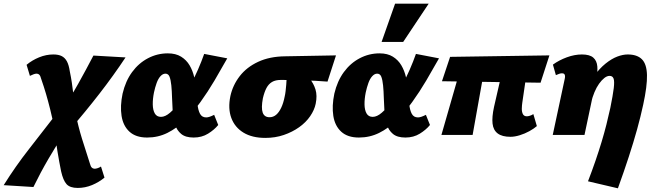

<svg xmlns="http://www.w3.org/2000/svg" viewBox="-124 -731 3550 1040"><path d="M297 287Q255 287 236.5 266.5Q218 246 207 197Q197 148 187.5 90.5Q178 33 170 -38Q159 -94 148 -138Q137 -182 125.5 -221.5Q114 -261 99 -304Q95 -320 89 -326Q83 -332 73 -332Q67 -332 57.5 -328.5Q48 -325 38 -320L20 -380Q50 -405 88 -420.5Q126 -436 165 -436Q193 -436 210.5 -427Q228 -418 238.5 -398.5Q249 -379 254 -345Q261 -311 265 -284Q269 -257 272 -231Q275 -205 278 -178Q281 -151 285 -118Q300 -45 320 20Q340 85 363 155Q367 171 373.5 177Q380 183 389 183Q395 183 404.5 180Q414 177 423 171L442 231Q412 256 374.5 271.5Q337 287 297 287ZM57 282 -104 272Q-41 171 33 76.5Q107 -18 185 -119L234 -25Q183 53 139 128.5Q95 204 57 282ZM254 -28 204 -124Q256 -199 299.5 -277Q343 -355 382 -430L556 -420Q491 -322 415 -224Q339 -126 254 -28Z M673 14Q612 14 577.5 -17.5Q543 -49 534.5 -103Q526 -157 540 -224Q556 -292 591.5 -340.5Q627 -389 677.5 -415.5Q728 -442 785 -442Q828 -442 857 -424Q886 -406 903 -377Q920 -348 928 -313Q936 -278 939 -243Q942 -202 945.5 -168Q949 -134 959.5 -114.5Q970 -95 993 -95Q1001 -95 1011.5 -98.5Q1022 -102 1036 -109L1058 -54Q1037 -28 1003 -7Q969 14 925 14Q881 14 857.5 -5.5Q834 -25 824 -56.5Q814 -88 811.5 -126Q809 -164 808 -200Q807 -239 804 -268.5Q801 -298 794.5 -315Q788 -332 772 -332Q758 -332 745.5 -318.5Q733 -305 724.5 -281.5Q716 -258 710 -230Q703 -195 703.5 -165Q704 -135 714.5 -116.5Q725 -98 748 -98Q771 -98 797 -120.5Q823 -143 850.5 -179.5Q878 -216 903 -261.5Q928 -307 948 -353Q968 -399 982 -439L1107 -415Q1074 -356 1038 -295Q1002 -234 962 -178.5Q922 -123 877.5 -79.5Q833 -36 782.5 -11Q732 14 673 14Z M1313 16Q1242 16 1195 -12.5Q1148 -41 1129 -92Q1110 -143 1124 -211Q1137 -270 1174.5 -318.5Q1212 -367 1274 -396Q1336 -425 1420 -426L1696 -431L1650 -289Q1585 -294 1521 -296Q1457 -298 1397 -298Q1368 -298 1349.5 -287Q1331 -276 1319.5 -254.5Q1308 -233 1300 -199Q1290 -146 1299 -121Q1308 -96 1336 -96Q1356 -96 1371.5 -109Q1387 -122 1399 -147Q1411 -172 1418 -208Q1421 -220 1423 -237.5Q1425 -255 1426.5 -272.5Q1428 -290 1428.5 -305Q1429 -320 1427 -327L1501 -358Q1530 -333 1552.5 -306Q1575 -279 1585 -246Q1595 -213 1586 -169Q1579 -135 1556 -101.5Q1533 -68 1496.5 -42Q1460 -16 1413.5 0Q1367 16 1313 16Z M1820 14Q1759 14 1724.5 -17.5Q1690 -49 1681.5 -103Q1673 -157 1687 -224Q1703 -292 1738.5 -340.5Q1774 -389 1824.5 -415.5Q1875 -442 1932 -442Q1975 -442 2004 -424Q2033 -406 2050 -377Q2067 -348 2075 -313Q2083 -278 2086 -243Q2089 -202 2092.5 -168Q2096 -134 2106.5 -114.5Q2117 -95 2140 -95Q2148 -95 2158.5 -98.5Q2169 -102 2183 -109L2205 -54Q2184 -28 2150 -7Q2116 14 2072 14Q2028 14 2004.5 -5.5Q1981 -25 1971 -56.5Q1961 -88 1958.5 -126Q1956 -164 1955 -200Q1954 -239 1951 -268.5Q1948 -298 1941.5 -315Q1935 -332 1919 -332Q1905 -332 1892.5 -318.5Q1880 -305 1871.5 -281.5Q1863 -258 1857 -230Q1850 -195 1850.5 -165Q1851 -135 1861.5 -116.5Q1872 -98 1895 -98Q1918 -98 1944 -120.5Q1970 -143 1997.5 -179.5Q2025 -216 2050 -261.5Q2075 -307 2095 -353Q2115 -399 2129 -439L2254 -415Q2221 -356 2185 -295Q2149 -234 2109 -178.5Q2069 -123 2024.5 -79.5Q1980 -36 1929.5 -11Q1879 14 1820 14ZM1943 -504 2016 -711H2198L2060 -504Z M2641 10Q2596 10 2572 -8Q2548 -26 2544 -61.5Q2540 -97 2552 -152L2612 -414H2740L2705 -174Q2703 -161 2702.5 -143.5Q2702 -126 2708 -113.5Q2714 -101 2730 -101Q2736 -101 2746 -104Q2756 -107 2765 -113L2784 -48Q2768 -34 2743.5 -20.5Q2719 -7 2691.5 1.5Q2664 10 2641 10ZM2267 0 2386 -414H2510L2436 0ZM2804 -283 2270 -291 2314 -423 2852 -431Z M3061 251Q3084 191 3102 138.5Q3120 86 3134.5 38Q3149 -10 3160.5 -55.5Q3172 -101 3182 -147Q3196 -216 3200.5 -253.5Q3205 -291 3199.5 -305.5Q3194 -320 3178 -320Q3164 -320 3149.5 -308.5Q3135 -297 3121 -277.5Q3107 -258 3096 -231.5Q3085 -205 3078 -176L3031 -205Q3059 -272 3091 -316Q3123 -360 3156 -386.5Q3189 -413 3219.5 -424.5Q3250 -436 3276 -436Q3327 -436 3353 -410Q3379 -384 3380.5 -324.5Q3382 -265 3360 -164Q3346 -99 3327 -30.5Q3308 38 3282.5 116.5Q3257 195 3223 289ZM2870 0 2935 -304Q2937 -313 2936.5 -319.5Q2936 -326 2932.5 -330Q2929 -334 2920 -334Q2913 -334 2904.5 -331Q2896 -328 2887 -324L2871 -381Q2904 -405 2946 -420.5Q2988 -436 3028 -436Q3070 -436 3089.5 -419Q3109 -402 3111.5 -371Q3114 -340 3105 -298L3042 0Z"/></svg>

Font: Ysabeau Black
Style: Italic
Weight: 900
Italic angle: -12°
Version: Version 2.000;gftools[0.9.27.dev2+g8671c4b]